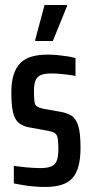

<svg xmlns="http://www.w3.org/2000/svg" viewBox="-20 -735 364 763"><path d="M159 8Q138 8 115 6Q92 4 71 0.5Q50 -3 35 -6V-76Q45 -75 57.5 -73Q70 -71 83.5 -70Q97 -69 111.5 -68Q126 -67 139 -67Q169 -67 184.5 -74Q200 -81 206 -97.5Q212 -114 212 -141Q212 -172 209 -186.5Q206 -201 197.5 -206.5Q189 -212 172 -215L95 -229Q68 -234 52.5 -248.5Q37 -263 31 -292Q25 -321 25 -368Q25 -410 34.5 -439Q44 -468 62 -485.5Q80 -503 107.5 -510.5Q135 -518 170 -518Q189 -518 209.5 -516Q230 -514 249 -511Q268 -508 280 -504V-433Q267 -436 251 -438Q235 -440 217.5 -441.5Q200 -443 183 -443Q158 -443 143 -437Q128 -431 121.5 -416Q115 -401 115 -372Q115 -345 117 -331Q119 -317 127 -312Q135 -307 151 -303L224 -290Q246 -286 263.5 -275.5Q281 -265 290.5 -236.5Q300 -208 300 -148Q300 -105 292 -75Q284 -45 267 -26.5Q250 -8 223 0Q196 8 159 8ZM120 -572V-577L157 -715H246V-710L190 -572Z"/></svg>

Font: Saira ExtraCondensed SemiBold
Style: Regular
Weight: 600
Width: 2
Designer: Hector Gatti with collaboration of the Omnibus-Type team
Foundry: Omnibus-Type
Version: Version 1.101